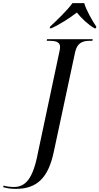

<svg xmlns="http://www.w3.org/2000/svg" viewBox="-175 -964 634 1224"><path d="M144 -794 142 -784H152C206 -808 268 -848 315 -884C344 -848 385 -808 427 -784H437L439 -794C413 -833 375 -898 362 -944H287C254 -898 186 -833 144 -794ZM-73 240C63 240 133 166 167 8L304 -632C318 -695 356 -704 401 -704H414L416 -714H125L123 -704H136C178 -704 208 -698 208 -664C208 -658 206 -644 204 -636L67 9C35 178 -13 228 -87 228C-107 228 -135 225 -152 219L-155 229C-131 236 -109 240 -73 240Z"/></svg>

Font: Noto Serif Display
Style: Italic
Weight: 400
Italic angle: -12°
Designer: Monotype Design Team
Foundry: Monotype Imaging Inc.
Version: Version 2.009